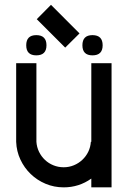

<svg xmlns="http://www.w3.org/2000/svg" viewBox="-20 -789 538 811"><path d="M451.2 -522V2.4H365.7V-34.7Q313.5 2.4 249 2.4Q208.5 2.4 172.6 -12.7Q136.7 -27.8 109.6 -54Q82.5 -80.1 66.2 -115Q49.8 -149.9 48.3 -189.9V-522H133.8V-189.9Q135.3 -167.5 144.8 -147.9Q154.3 -128.4 169.7 -113.8Q185.1 -99.1 205.6 -90.8Q226.1 -82.5 249 -82.5Q271.5 -82.5 291.7 -90.8Q312 -99.1 327.6 -113.8Q343.3 -128.4 352.8 -147.9Q362.3 -167.5 363.8 -189.9H365.7V-522ZM133.3 -555.2Q90.8 -555.2 90.8 -597.7Q90.8 -640.6 133.3 -640.6Q176.3 -640.6 176.3 -597.7Q176.3 -555.2 133.3 -555.2ZM370.6 -555.2Q328.1 -555.2 328.1 -597.7Q328.1 -640.6 370.6 -640.6Q413.6 -640.6 413.6 -597.7Q413.6 -555.2 370.6 -555.2ZM255.4 -587.9 135.3 -708 195.3 -768.6 315.9 -647.9Z"/></svg>

Font: Proletarsk
Style: Regular
Weight: 400
Designer: Peter Wiegel, original typeface by Carl Albert Fahrenwaldt 1901
Foundry: Peter Wiegel
Version: Version 1.000 2010 initial release